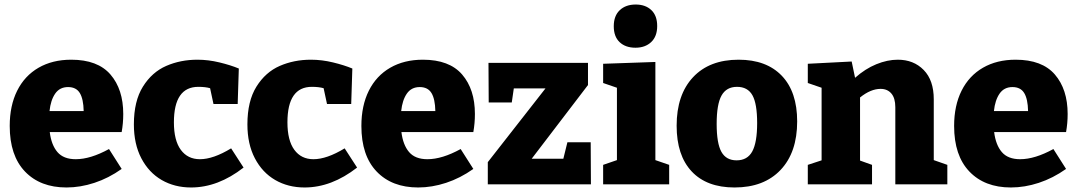

<svg xmlns="http://www.w3.org/2000/svg" viewBox="-20 -815 4767 849"><path d="M518 -231H200Q207 -174 234 -142.5Q261 -111 315 -111Q380 -111 462 -156L518 -68Q460 -27 397.5 -6.5Q335 14 274 14Q158 14 90.5 -56.5Q23 -127 23 -258Q23 -348 56 -414Q89 -480 150.5 -515.5Q212 -551 295 -551Q412 -551 468.5 -485.5Q525 -420 525 -311Q525 -270 518 -231ZM199 -324H350Q349 -377 333 -403.5Q317 -430 281 -430Q244 -430 224 -401Q204 -372 199 -324Z M1057 -74Q944 14 825 14Q752 14 695 -19Q638 -52 605 -115Q572 -178 572 -265Q572 -368 612 -432Q652 -496 715 -523.5Q778 -551 853 -551Q901 -551 950.5 -539Q1000 -527 1036 -512L1031 -355H924L909 -425Q888 -431 857 -431Q749 -431 749 -274Q749 -194 779.5 -152.5Q810 -111 864 -111Q923 -111 1002 -159Z M1559 -74Q1446 14 1327 14Q1254 14 1197 -19Q1140 -52 1107 -115Q1074 -178 1074 -265Q1074 -368 1114 -432Q1154 -496 1217 -523.5Q1280 -551 1355 -551Q1403 -551 1452.5 -539Q1502 -527 1538 -512L1533 -355H1426L1411 -425Q1390 -431 1359 -431Q1251 -431 1251 -274Q1251 -194 1281.5 -152.5Q1312 -111 1366 -111Q1425 -111 1504 -159Z M2073 -231H1755Q1762 -174 1789 -142.5Q1816 -111 1870 -111Q1935 -111 2017 -156L2073 -68Q2015 -27 1952.5 -6.5Q1890 14 1829 14Q1713 14 1645.5 -56.5Q1578 -127 1578 -258Q1578 -348 1611 -414Q1644 -480 1705.5 -515.5Q1767 -551 1850 -551Q1967 -551 2023.5 -485.5Q2080 -420 2080 -311Q2080 -270 2073 -231ZM1754 -324H1905Q1904 -377 1888 -403.5Q1872 -430 1836 -430Q1799 -430 1779 -401Q1759 -372 1754 -324Z M2489 -186H2592L2593 0H2137V-98L2392 -424H2252L2243 -362H2141L2140 -537H2580V-439L2331 -113H2471Z M2878 -541V-107L2939 -86V0H2647V-86L2708 -107V-427L2647 -448V-533ZM2694 -699Q2694 -745 2720.5 -770Q2747 -795 2791 -795Q2834 -795 2860 -770.5Q2886 -746 2886 -700Q2886 -654 2859.5 -629Q2833 -604 2790 -604Q2746 -604 2720 -628.5Q2694 -653 2694 -699Z M3505 -278Q3505 -141 3431.5 -63.5Q3358 14 3228 14Q3105 14 3038.5 -57Q2972 -128 2972 -259Q2972 -396 3044.5 -473.5Q3117 -551 3246 -551Q3369 -551 3437 -480Q3505 -409 3505 -278ZM3149 -267Q3149 -181 3170 -143.5Q3191 -106 3237 -106Q3285 -106 3306.5 -145.5Q3328 -185 3328 -271Q3328 -357 3307 -394Q3286 -431 3239 -431Q3192 -431 3170.5 -392.5Q3149 -354 3149 -267Z M4109 -107 4169 -86V0H3939V-341Q3939 -381 3921.5 -401.5Q3904 -422 3874 -422Q3830 -422 3783 -384V-105L3836 -86V0H3552V-86L3613 -106V-427L3552 -448V-533L3746 -543L3761 -471Q3806 -511 3855 -531Q3904 -551 3950 -551Q4020 -551 4064.5 -505.5Q4109 -460 4109 -376Z M4694 -231H4376Q4383 -174 4410 -142.5Q4437 -111 4491 -111Q4556 -111 4638 -156L4694 -68Q4636 -27 4573.5 -6.5Q4511 14 4450 14Q4334 14 4266.5 -56.5Q4199 -127 4199 -258Q4199 -348 4232 -414Q4265 -480 4326.5 -515.5Q4388 -551 4471 -551Q4588 -551 4644.5 -485.5Q4701 -420 4701 -311Q4701 -270 4694 -231ZM4375 -324H4526Q4525 -377 4509 -403.5Q4493 -430 4457 -430Q4420 -430 4400 -401Q4380 -372 4375 -324Z"/></svg>

Font: Bitter Pro ExtraBold
Style: Regular
Weight: 800
Designer: Sol Matas, and Bitter project Authors
Foundry: Sol Matas
Version: Version 1.010